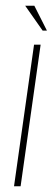

<svg xmlns="http://www.w3.org/2000/svg" viewBox="-20 -651 191 671"><path d="M29 0 99 -495H122L52 0ZM129 -544 68 -631H100L144 -544Z"/></svg>

Font: Alumni Sans Thin
Style: Italic
Weight: 100
Italic angle: -8°
Designer: Robert E. Leuschke
Foundry: Robert E. Leuschke
Version: Version 1.016